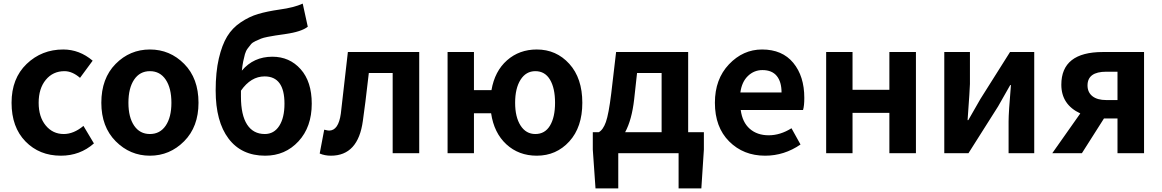

<svg xmlns="http://www.w3.org/2000/svg" viewBox="-20 -848 6432 1063"><path d="M317 14Q198 14 121 -65Q44 -144 44 -279Q44 -414 127.5 -494Q211 -574 330 -574Q420 -574 493 -512L423 -417Q380 -454 337 -454Q273 -454 233.5 -406Q194 -358 194 -279Q194 -201 233 -153.5Q272 -106 333 -106Q388 -106 442 -151L500 -54Q423 14 317 14Z M541 -279Q541 -414 620 -494Q699 -574 810 -574Q921 -574 1000 -494Q1079 -414 1079 -279Q1079 -146 999.5 -66Q920 14 810 14Q700 14 620.5 -66Q541 -146 541 -279ZM929 -279Q929 -360 897.5 -407Q866 -454 810 -454Q754 -454 722.5 -407Q691 -360 691 -279Q691 -199 722.5 -152.5Q754 -106 810 -106Q866 -106 897.5 -152.5Q929 -199 929 -279Z M1314 -346V-313Q1314 -211 1348 -158.5Q1382 -106 1446 -106Q1497 -106 1526 -151Q1555 -196 1555 -274Q1555 -425 1445 -425Q1369 -425 1314 -346ZM1656 -828 1684 -700Q1649 -672 1557 -659Q1522 -654 1505 -651.5Q1488 -649 1462.5 -644Q1437 -639 1425 -634Q1413 -629 1395.5 -621Q1378 -613 1370 -603.5Q1362 -594 1351.5 -580Q1341 -566 1336 -548Q1331 -530 1326.5 -508Q1322 -486 1319 -457Q1384 -534 1488 -534Q1583 -534 1644.5 -465Q1706 -396 1706 -274Q1706 -145 1632.5 -65.5Q1559 14 1448 14Q1317 14 1245.5 -80.5Q1174 -175 1174 -347Q1174 -449 1191.5 -524Q1209 -599 1237.5 -646Q1266 -693 1313 -724.5Q1360 -756 1409 -770.5Q1458 -785 1527 -795Q1608 -806 1656 -828Z M1812 14Q1778 14 1750 2L1775 -130Q1795 -125 1802 -125Q1854 -125 1867 -219Q1868 -231 1906 -560H2301V0H2154V-444H2022Q2001 -260 1989 -179Q1963 14 1812 14Z M2944 -106Q2997 -106 3025 -152.5Q3053 -199 3053 -279Q3053 -360 3025 -407Q2997 -454 2944 -454Q2892 -454 2862 -406.5Q2832 -359 2832 -279Q2832 -200 2862 -153Q2892 -106 2944 -106ZM2604 -349H2701Q2719 -454 2787 -514Q2855 -574 2952 -574Q3060 -574 3132 -494.5Q3204 -415 3204 -279Q3204 -144 3132 -65Q3060 14 2952 14Q2852 14 2783.5 -49Q2715 -112 2699 -221H2604V0H2458V-560H2604Z M3441 -116H3643V-444H3507L3491 -298Q3478 -184 3441 -116ZM3790 -116H3877V-20L3863 195H3737V0H3403V195H3277L3262 -20V-116H3295Q3319 -129 3334.5 -172.5Q3350 -216 3364 -330L3391 -560H3790Z M4216 14Q4096 14 4017 -65Q3938 -144 3938 -279Q3938 -410 4016 -492Q4094 -574 4199 -574Q4311 -574 4372 -500Q4433 -426 4433 -306Q4433 -262 4426 -239H4081Q4090 -171 4131 -135Q4172 -99 4236 -99Q4300 -99 4362 -138L4412 -48Q4322 14 4216 14ZM4079 -336H4307Q4307 -395 4280.5 -427.5Q4254 -460 4201 -460Q4155 -460 4121 -427.5Q4087 -395 4079 -336Z M4554 0V-560H4700V-351H4904V-560H5051V0H4904V-223H4700V0Z M5208 0V-560H5350V-383Q5350 -362 5337 -183H5341Q5405 -294 5408 -300L5572 -560H5706V0H5564V-176Q5564 -225 5577 -377H5573Q5523 -290 5506 -259L5342 0Z M6167 -294V-451H6105Q6001 -451 6001 -375Q6001 -337 6028 -315.5Q6055 -294 6105 -294ZM6086 -560H6314V0H6167V-192H6094H6092L5970 0H5806L5961 -220Q5856 -269 5856 -379Q5856 -560 6086 -560Z"/></svg>

Font: Noto Sans Korean Bold
Style: Bold
Weight: 700
Designer: Ryoko NISHIZUKA  (kana & ideographs); Paul D. Hunt (Latin, Greek & Cyrillic); Wenlong ZHANG  (bopomofo); Sandoll Communi
Foundry: Adobe Systems Incorporated
Version: Version 1.000;PS 1;hotconv 1.0.78;makeotf.lib2.5.61930